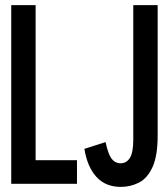

<svg xmlns="http://www.w3.org/2000/svg" viewBox="-20 -720 656 752"><path d="M24 0V-700H119.5V-92.5H281.5V0ZM453 12Q393.5 12 357.8 -27Q322 -66 310.5 -137L393.5 -163.5Q403.5 -116.5 417 -98.5Q430.5 -80.5 453 -80.5Q475 -80.5 488.5 -101.2Q502 -122 502 -174V-700H597.5V-189Q597.5 -109.5 577.5 -65.8Q557.5 -22 524.5 -5Q491.5 12 453 12Z"/></svg>

Font: Overpass Mono SemiBold
Style: Regular
Weight: 600
Monospace: yes
Designer: Delve Withrington, Dave Bailey
Foundry: Delve Fonts LLC
Version: Version 4.000